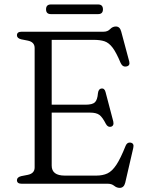

<svg xmlns="http://www.w3.org/2000/svg" viewBox="-20 -846 676 884"><path d="M58 -683.5Q58 -700 80 -700H457Q475.5 -700 487 -712Q498.5 -724 513.5 -724Q532 -724 538 -701L575 -563Q580 -543.5 562 -540Q544.5 -536.5 535.5 -556Q515.5 -604 498.5 -626.5Q481.5 -649 461.5 -655.8Q441.5 -662.5 412 -662.5H218V-364H374Q405.5 -364 417 -375Q428.5 -386 431 -417Q433.5 -436.5 446.5 -438.5Q461.5 -440.5 466 -422L501.5 -287Q506 -267 491 -262.5Q476.5 -259 467.5 -275.5Q452 -306 437.8 -316.8Q423.5 -327.5 395 -327.5H218V-83.5Q218 -37.5 278.5 -37.5H423Q453 -37.5 474.5 -47.5Q496 -57.5 515.5 -86.8Q535 -116 558.5 -175Q565.5 -191.5 580.5 -189.5Q599 -186.5 593.5 -164.5L556.5 -4.5Q550.5 19 531 19Q517.5 19 505.8 9.5Q494 0 477 0H80Q58 0 58 -16.5Q58 -30 77.5 -35L108 -41Q139.5 -47.5 139.5 -75V-625Q139.5 -652.5 108 -659L77.5 -665Q58 -670 58 -683.5ZM192 -803Q192 -825.5 214.5 -825.5H431.5Q454 -825.5 454 -803Q454 -781 431.5 -781H214.5Q192 -781 192 -803Z"/></svg>

Font: Fraunces 9pt Soft Light
Style: Regular
Weight: 300
Version: Version 1.000;[0bf87f6ff]